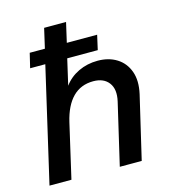

<svg xmlns="http://www.w3.org/2000/svg" viewBox="-108 -815 819 905"><g transform="rotate(-15 301.5 -362.5)"><path d="M22 0 151 -558H77L94 -629H168L190 -725H297L275 -629H423L407 -558H258L229 -432Q256 -469 299 -489.5Q342 -510 393 -510Q447 -510 486 -485.5Q525 -461 541.5 -415.5Q558 -370 544 -307L472 0H365L435 -300Q448 -357 423.5 -389.5Q399 -422 348 -422Q287 -422 247.5 -382Q208 -342 190 -265L129 0Z"/></g></svg>

Font: Work Sans Medium
Style: Italic
Weight: 500
Italic angle: -13°
Designer: Wei Huang
Foundry: Wei Huang
Version: Version 2.012; ttfautohint (v1.8.3)